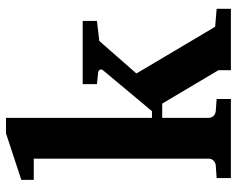

<svg xmlns="http://www.w3.org/2000/svg" viewBox="-94 -686 780 632"><g transform="rotate(-90 296.0 -370.0)"><path d="M380.9 0V-41L271 -226.1H224.1V-73.2Q224.1 -64 230.2 -57.4Q236.3 -50.8 246.1 -49.8L286.1 -46.9V0H25.9V-46.9L67.9 -49.8Q77.1 -50.8 83.5 -57.4Q89.8 -64 89.8 -73.2V-648.9H20V-689.9L172.9 -740.2H224.1V-259.8H246.1L379.9 -419.9Q384.8 -425.3 382.6 -430.7Q380.4 -436 373 -437L335 -440.9V-487.8H543V-440.9L477.1 -433.1L370.1 -311L523.9 -51.8L583 -46.9V0Z"/></g></svg>

Font: Charis SIL APac
Style: Bold
Weight: 700
Foundry: SIL International
Version: Version 5.000